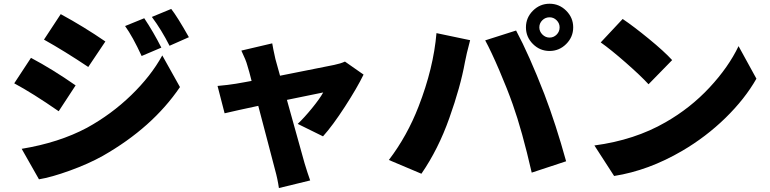

<svg xmlns="http://www.w3.org/2000/svg" viewBox="-20 -876 4040 1008"><path d="M636.7 -739.3 737.3 -780.3Q786.1 -707 827.1 -626L723.6 -582Q676.8 -683.6 636.7 -739.3ZM777.3 -787.1 878.9 -829.1Q911.1 -788.1 971.7 -680.7L870.1 -635.7Q828.1 -718.8 777.3 -787.1ZM210.9 -668 298.8 -801.8Q420.9 -735.4 533.2 -658.2L443.4 -524.4Q319.3 -607.4 210.9 -668ZM184.6 65.4 93.8 -94.7Q290 -127 436.5 -205.1Q564.5 -275.4 668.5 -376Q772.5 -476.6 832 -585L924.8 -418.9Q780.3 -206.1 519.5 -57.6Q444.3 -15.6 347.2 19.5Q250 54.7 184.6 65.4ZM54.7 -438.5 142.6 -572.3Q256.8 -511.7 377 -427.7L288.1 -292Q151.4 -386.7 54.7 -438.5Z M1675.8 -160.2 1543 -225.6Q1577.1 -257.8 1618.2 -308.1Q1659.2 -358.4 1676.8 -390.6Q1669.9 -389.6 1486.3 -351.6Q1573.2 -38.1 1579.1 -18.6Q1593.8 30.3 1608.4 71.3L1444.3 111.3Q1437.5 63.5 1423.8 14.6Q1417 -11.7 1385.7 -130.9Q1354.5 -250 1335.9 -320.3Q1293 -311.5 1232.4 -297.9Q1171.9 -284.2 1159.2 -281.2L1122.1 -424.8Q1177.7 -429.7 1218.8 -436.5Q1224.6 -437.5 1235.8 -439.5Q1247.1 -441.4 1266.1 -444.8Q1285.2 -448.2 1300.8 -451.2Q1289.1 -499 1278.3 -533.2Q1271.5 -559.6 1247.1 -610.4L1409.2 -648.4Q1412.1 -627.9 1425.8 -566.4L1450.2 -478.5Q1709 -530.3 1734.4 -535.2Q1767.6 -542 1791 -552.7L1888.7 -484.4Q1854.5 -414.1 1790.5 -315.4Q1726.6 -216.8 1675.8 -160.2Z M2918 -732.4Q2918 -753.9 2902.3 -769.5Q2886.7 -785.2 2865.2 -785.2Q2842.8 -785.2 2827.1 -769.5Q2811.5 -753.9 2811.5 -732.4Q2811.5 -710.9 2827.6 -694.8Q2843.8 -678.7 2865.2 -678.7Q2886.7 -678.7 2902.3 -694.3Q2918 -710 2918 -732.4ZM2777.8 -645Q2741.2 -681.6 2741.2 -732.4Q2741.2 -783.2 2777.8 -819.8Q2814.5 -856.4 2865.2 -856.4Q2916 -856.4 2952.6 -819.8Q2989.3 -783.2 2989.3 -732.4Q2989.3 -681.6 2952.6 -645Q2916 -608.4 2865.2 -608.4Q2814.5 -608.4 2777.8 -645ZM2177.7 -317.4Q2255.9 -518.6 2271.5 -702.1L2448.2 -665Q2427.7 -587.9 2420.9 -549.8Q2397.5 -419.9 2338.9 -255.9Q2281.2 -92.8 2192.4 36.1L2021.5 -36.1Q2118.2 -163.1 2177.7 -317.4ZM2671.9 -328.1Q2643.6 -408.2 2601.1 -507.3Q2558.6 -606.4 2527.3 -664.1L2689.5 -715.8Q2757.8 -587.9 2837.9 -381.8Q2898.4 -223.6 2952.1 -29.3L2771.5 30.3Q2720.7 -191.4 2671.9 -328.1Z M3133.8 -653.3 3249 -776.4Q3305.7 -738.3 3386.2 -672.4Q3466.8 -606.4 3508.8 -560.5L3384.8 -433.6Q3344.7 -477.5 3265.6 -546.9Q3186.5 -616.2 3133.8 -653.3ZM3204.1 47.9 3100.6 -112.3Q3312.5 -140.6 3474.6 -234.4Q3604.5 -308.6 3704.6 -416Q3804.7 -523.4 3857.4 -633.8L3951.2 -462.9Q3890.6 -356.4 3788.6 -256.8Q3686.5 -157.2 3561.5 -84Q3384.8 19.5 3204.1 47.9Z"/></svg>

Font: Gen Shin Gothic Heavy
Style: Bold
Weight: 900
Designer: [Source Han Sans]
Ryoko NISHIZUKA  (kana & ideographs); Paul D. Hunt (Latin, Greek & Cyrillic); Wenlong ZHANG  (bopomofo
Version: Version 1.002.20150607